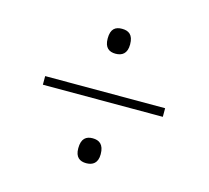

<svg xmlns="http://www.w3.org/2000/svg" viewBox="-72 -660 655 603"><g transform="rotate(15 255.0 -358.5)"><path d="M255 -496C276 -496 292 -506 292 -536C292 -568 276 -577 255 -577C234 -577 219 -568 219 -536C219 -506 234 -496 255 -496ZM60 -343H450V-371H60ZM255 -140C276 -140 292 -150 292 -179C292 -211 276 -221 255 -221C234 -221 219 -211 219 -179C219 -150 234 -140 255 -140Z"/></g></svg>

Font: Noto Serif SemiCondensed Thin
Style: Regular
Weight: 100
Width: 4
Designer: Monotype Design Team
Foundry: Monotype Imaging Inc.
Version: Version 2.015